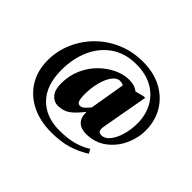

<svg xmlns="http://www.w3.org/2000/svg" viewBox="-130 -767 972 972"><g transform="rotate(45 356.5 -281.0)"><path d="M325 10Q245 10 184 -20.5Q123 -51 89 -106.5Q55 -162 55 -236Q55 -304 82 -365Q109 -426 156 -472.5Q203 -519 266 -545.5Q329 -572 401 -572Q480 -572 537.5 -541Q595 -510 626.5 -456.5Q658 -403 658 -334Q658 -280 633.5 -228Q609 -176 563.5 -142.5Q518 -109 455 -109Q419 -109 398.5 -129Q378 -149 379 -190Q343 -144 316.5 -126.5Q290 -109 255 -109Q225 -109 205.5 -132.5Q186 -156 186 -200Q186 -257 207 -304.5Q228 -352 262.5 -386Q297 -420 337.5 -439Q378 -458 417 -458Q459 -458 481 -438L527 -450H539L495 -205Q490 -180 495 -169.5Q500 -159 515 -159Q541 -159 561 -184.5Q581 -210 592 -249Q603 -288 603 -331Q603 -390 577.5 -437.5Q552 -485 503.5 -512Q455 -539 387 -539Q308 -539 252.5 -500.5Q197 -462 168 -397Q139 -332 139 -250Q139 -142 195 -84Q251 -26 349 -26Q404 -26 446.5 -37Q489 -48 525 -71L537 -48Q492 -20 443 -5Q394 10 325 10ZM309 -246Q309 -215 314.5 -201.5Q320 -188 332 -188Q346 -188 357 -198Q368 -208 382 -225L414 -414Q404 -421 388 -421Q366 -421 348 -396.5Q330 -372 319.5 -332Q309 -292 309 -246Z"/></g></svg>

Font: Spectral SC ExtraBold
Style: Regular
Weight: 800
Designer: Jean-Baptiste Levee
Foundry: Production Type
Version: Version 2.001